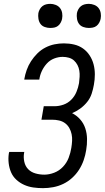

<svg xmlns="http://www.w3.org/2000/svg" viewBox="-20 -968 544 996"><path d="M203 8Q177 8 152.5 4.5Q128 1 105.5 -9Q83 -19 65 -35.5Q47 -52 37.5 -74Q28 -96 25 -121.5Q22 -147 26 -173L28 -180H106L105 -175Q101 -152 106 -129Q111 -106 126 -90.5Q141 -75 163.5 -68.5Q186 -62 210 -62Q235 -62 261 -72Q287 -82 306.5 -102.5Q326 -123 336 -149Q346 -175 350 -201Q353 -219 354 -237Q355 -255 351.5 -272Q348 -289 339.5 -304Q331 -319 317.5 -329Q304 -339 286.5 -343Q269 -347 251 -347H195L207 -417H263Q286 -417 309 -425Q332 -433 349.5 -450.5Q367 -468 376.5 -491Q386 -514 390 -537Q392 -553 393 -569.5Q394 -586 391.5 -601.5Q389 -617 382 -630.5Q375 -644 364 -654Q353 -664 337.5 -668.5Q322 -673 305 -673Q283 -673 261 -664.5Q239 -656 223 -638.5Q207 -621 197 -599.5Q187 -578 184 -556V-555H106V-557Q110 -581 118.5 -605Q127 -629 141 -650.5Q155 -672 173.5 -690.5Q192 -709 215 -721Q238 -733 262.5 -738Q287 -743 311 -743Q339 -743 364.5 -737Q390 -731 410.5 -716.5Q431 -702 445 -680.5Q459 -659 465.5 -634Q472 -609 472 -582Q472 -555 467 -528Q463 -505 455.5 -482Q448 -459 432.5 -439.5Q417 -420 396.5 -405Q376 -390 354 -381Q378 -369 396 -348.5Q414 -328 422.5 -302Q431 -276 431.5 -247Q432 -218 427 -189Q423 -163 414 -137Q405 -111 390 -87.5Q375 -64 354 -45Q333 -26 308 -14Q283 -2 256 3Q229 8 203 8ZM440 -823Q426 -823 412 -828Q398 -833 390 -844Q382 -855 379.5 -870Q377 -885 379 -900Q381 -910 386.5 -920Q392 -930 400.5 -936.5Q409 -943 419.5 -945.5Q430 -948 441 -948Q455 -948 469 -942.5Q483 -937 491.5 -926Q500 -915 502.5 -900Q505 -885 502 -870Q500 -860 494.5 -850Q489 -840 480.5 -833.5Q472 -827 461.5 -825Q451 -823 440 -823ZM240 -823Q226 -823 212 -828Q198 -833 190 -844Q182 -855 179.5 -870Q177 -885 179 -900Q181 -910 186.5 -920Q192 -930 200.5 -936.5Q209 -943 219.5 -945.5Q230 -948 241 -948Q255 -948 269 -942.5Q283 -937 291.5 -926Q300 -915 302.5 -900Q305 -885 302 -870Q300 -860 294.5 -850Q289 -840 280.5 -833.5Q272 -827 261.5 -825Q251 -823 240 -823Z"/></svg>

Font: Iosevka Term Oblique
Style: Regular
Weight: 400
Italic angle: -9°
Monospace: yes
Designer: Belleve Invis
Foundry: Belleve Invis
Version: Version 31.4.0